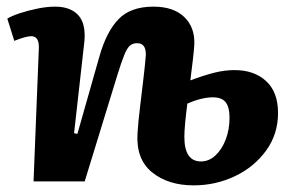

<svg xmlns="http://www.w3.org/2000/svg" viewBox="-20 -546 878 578"><path d="M553 -304Q593 -319 624.5 -327Q656 -335 686 -335Q745 -335 781 -302Q817 -269 817 -206Q817 -142 781 -92.5Q745 -43 687 -15.5Q629 12 563 12Q486 12 437.5 -27.5Q389 -67 394 -145Q396 -178 401.5 -223Q407 -268 412 -311Q417 -354 419 -380Q420 -416 393 -416Q380 -416 371.5 -409Q363 -402 354.5 -381.5Q346 -361 333 -319L235 0H81L97 -402Q98 -437 74 -437Q58 -437 23 -423L2 -490Q15 -498 39 -506Q63 -514 92 -520Q121 -526 146 -526Q192 -526 215.5 -500.5Q239 -475 234 -421L203 -145L213 -143L279 -375Q300 -450 336.5 -488Q373 -526 442 -526Q502 -526 534.5 -495Q567 -464 565 -412Q564 -395 560.5 -365Q557 -335 553 -304ZM544 -234Q540 -204 537.5 -177Q535 -150 535 -134Q535 -60 585 -60Q609 -60 628.5 -78Q648 -96 659.5 -126Q671 -156 671 -192Q671 -223 659.5 -238Q648 -253 621 -253Q587 -253 544 -234Z"/></svg>

Font: Literata 12pt
Style: Bold Italic
Weight: 700
Italic angle: -2°
Designer: Latin by Veronika Burian and Jose Scaglione. Greek by Irene Vlachou. Cyrillic by Vera Evstafieva
Foundry: TypeTogether
Version: Version 3.002